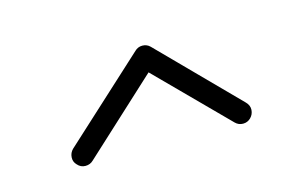

<svg xmlns="http://www.w3.org/2000/svg" viewBox="-40 -882 553 350"><g transform="rotate(-15 236.0 -707.5)"><path d="M399 -651Q406 -644 405.5 -635.5Q405 -627 399 -621Q393 -615 384.5 -615Q376 -615 370 -621L242 -750L102 -621Q96 -615 87 -615Q78 -615 72 -622Q66 -628 66.5 -636.5Q67 -645 73 -651L229 -794Q235 -800 243.5 -800Q252 -800 258 -794Z"/></g></svg>

Font: Soda Fountain
Style: ThinOblique
Weight: 400
Version: Version 1.0